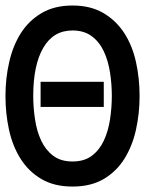

<svg xmlns="http://www.w3.org/2000/svg" viewBox="-36 -668 602 699"><path d="M111.8 -370.1H341.8V-278.8H111.8ZM-16.1 -318.8Q-16.1 -382.8 -2.4 -442.4Q11.2 -502 40 -547.4Q68.8 -592.8 115.5 -620.4Q162.1 -647.9 228 -647.9Q293.9 -647.9 340.6 -620.4Q387.2 -592.8 416.5 -547.4Q445.8 -502 459 -442.4Q472.2 -382.8 472.2 -318.8Q472.2 -254.9 459 -195.6Q445.8 -136.2 417 -90.1Q388.2 -43.9 341.6 -16.4Q294.9 11.2 228 11.2Q161.1 11.2 114.5 -16.4Q67.9 -43.9 38.8 -90.1Q9.8 -136.2 -3.2 -195.6Q-16.1 -254.9 -16.1 -318.8ZM85 -318.8Q85 -275.9 91.6 -232.9Q98.1 -189.9 114 -156Q129.9 -122.1 157.5 -101.1Q185.1 -80.1 228 -80.1Q271 -80.1 298.6 -101.1Q326.2 -122.1 342 -156Q357.9 -189.9 364.5 -232.9Q371.1 -275.9 371.1 -318.8Q371.1 -361.8 364.5 -404.3Q357.9 -446.8 342 -481Q326.2 -515.1 298.1 -536.1Q270 -557.1 228 -557.1Q158.2 -557.1 121.6 -494.1Q85 -431.2 85 -318.8Z"/></svg>

Font: Anonymous Pro
Style: Bold
Weight: 700
Monospace: yes
Designer: Mark Simonson
Version: Version 1.003